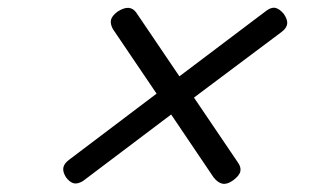

<svg xmlns="http://www.w3.org/2000/svg" viewBox="-20 -681 803 488"><path d="M573 -223Q558 -212 546 -214Q534 -216 523 -230L415 -390L191 -221Q178 -213 168 -215Q158 -217 148 -230Q139 -244 141 -255Q143 -266 157 -276L378 -443L267 -607Q260 -620 262 -630Q264 -640 278 -651Q295 -662 307 -661Q319 -660 327 -648L436 -487L656 -653Q669 -663 679.5 -661Q690 -659 701 -646Q711 -632 710 -621Q709 -610 696 -600L473 -433L584 -269Q593 -257 591 -246Q589 -235 573 -223Z"/></svg>

Font: Playwrite RO Light
Style: Regular
Weight: 300
Version: Version 1.002